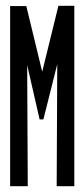

<svg xmlns="http://www.w3.org/2000/svg" viewBox="-20 -644 290 664"><path d="M15 0V-623H71L126 -396L182 -624H237V0H176L178 -422L130 -231H117L74 -419L76 0Z"/></svg>

Font: Inconsolata UltraCondensed Bold
Style: Regular
Weight: 700
Width: 1
Monospace: yes
Designer: Raph Levien, Cyreal, Brenton Simpson
Foundry: Raph Levien, Cyreal, Google
Version: Version 3.001; ttfautohint (v1.8.2.53-6de2)